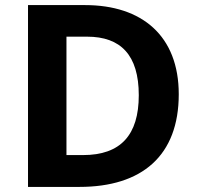

<svg xmlns="http://www.w3.org/2000/svg" viewBox="-20 -734 780 754"><path d="M682 -364C682 -593 538 -714 314 -714H90V0H292C538 0 682 -123 682 -364ZM525 -360C525 -204 454 -125 306 -125H241V-590H322C454 -590 525 -518 525 -360Z"/></svg>

Font: Noto Sans Adlam
Style: Bold
Weight: 700
Designer: Mark Jamra, Neil Patel
Foundry: JamraPatel LLC
Version: Version 3.001